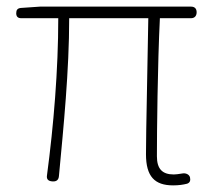

<svg xmlns="http://www.w3.org/2000/svg" viewBox="-20 -547 643 580"><path d="M308 -492H428C426 -355 421 -153 421 -81C421 -14 447 13 503 13C520 13 533 11 545 8C554 5 556 -2 554 -11C552 -20 541 -25 531 -23C519 -21 511 -20 505 -20C470 -20 454 -37 454 -75C454 -146 456 -351 463 -492H557C568 -492 574 -499 574 -510C574 -521 568 -527 557 -527H337H101L43 -523C33 -522 29 -517 29 -507C29 -497 34 -492 44 -492H156C156 -336 142 -168 122 -18C120 -6 125 0 138 1C150 2 157 -3 158 -15C172 -164 189 -333 189 -492Z"/></svg>

Font: GenSenRounded2 TW EL
Style: Regular
Weight: 250
Version: Version 2.100;PS 2.1;hotconv 16.6.51;makeotf.lib2.5.65220 DE